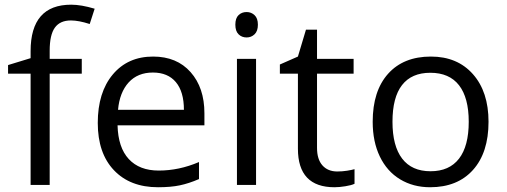

<svg xmlns="http://www.w3.org/2000/svg" viewBox="-20 -785 2150 815"><path d="M327.1 -472.2H190.9V0H109.9V-472.2H14.2V-508.8L109.9 -538.1V-567.9Q109.9 -765.1 282.2 -765.1Q324.7 -765.1 381.8 -748L360.8 -683.1Q314 -698.2 280.8 -698.2Q234.9 -698.2 212.9 -667.7Q190.9 -637.2 190.9 -569.8V-535.2H327.1Z M650.9 9.8Q532.2 9.8 463.6 -62.5Q395 -134.8 395 -263.2Q395 -392.6 458.7 -468.8Q522.5 -544.9 629.9 -544.9Q730.5 -544.9 789.1 -478.8Q847.7 -412.6 847.7 -304.2V-252.9H479Q481.4 -158.7 526.6 -109.9Q571.8 -61 653.8 -61Q740.2 -61 824.7 -97.2V-24.9Q781.7 -6.3 743.4 1.7Q705.1 9.8 650.9 9.8ZM628.9 -477.1Q564.5 -477.1 526.1 -435.1Q487.8 -393.1 481 -318.8H760.7Q760.7 -395.5 726.6 -436.3Q692.4 -477.1 628.9 -477.1Z M1066.9 0H985.8V-535.2H1066.9ZM979 -680.2Q979 -708 992.7 -720.9Q1006.3 -733.9 1026.9 -733.9Q1046.4 -733.9 1060.5 -720.7Q1074.7 -707.5 1074.7 -680.2Q1074.7 -652.8 1060.5 -639.4Q1046.4 -626 1026.9 -626Q1006.3 -626 992.7 -639.4Q979 -652.8 979 -680.2Z M1411.6 -57.1Q1433.1 -57.1 1453.1 -60.3Q1473.1 -63.5 1484.9 -66.9V-4.9Q1471.7 1.5 1446 5.6Q1420.4 9.8 1399.9 9.8Q1244.6 9.8 1244.6 -153.8V-472.2H1168V-511.2L1244.6 -544.9L1278.8 -659.2H1325.7V-535.2H1481V-472.2H1325.7V-157.2Q1325.7 -108.9 1348.6 -83Q1371.6 -57.1 1411.6 -57.1Z M2053.7 -268.1Q2053.7 -137.2 1987.8 -63.7Q1921.9 9.8 1805.7 9.8Q1733.9 9.8 1678.2 -23.9Q1622.6 -57.6 1592.3 -120.6Q1562 -183.6 1562 -268.1Q1562 -398.9 1627.4 -471.9Q1692.9 -544.9 1809.1 -544.9Q1921.4 -544.9 1987.5 -470.2Q2053.7 -395.5 2053.7 -268.1ZM1646 -268.1Q1646 -165.5 1687 -111.8Q1728 -58.1 1807.6 -58.1Q1887.2 -58.1 1928.5 -111.6Q1969.7 -165 1969.7 -268.1Q1969.7 -370.1 1928.5 -423.1Q1887.2 -476.1 1806.6 -476.1Q1727.1 -476.1 1686.5 -423.8Q1646 -371.6 1646 -268.1Z"/></svg>

Font: f06896923
Style: Regular
Weight: 400
Foundry: Ascender Corporation
Version: Version 1.10